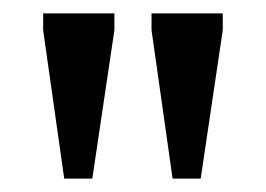

<svg xmlns="http://www.w3.org/2000/svg" viewBox="-20 -690 397 287"><path d="M76 -423 44.5 -645V-670H151V-645L118 -423ZM238 -423 206.5 -645V-670H313V-645L280 -423Z"/></svg>

Font: Newsreader Text Medium
Style: Regular
Weight: 500
Designer: Hugues Gentile
Foundry: Production Type
Version: Version 1.001